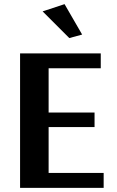

<svg xmlns="http://www.w3.org/2000/svg" viewBox="-20 -908 564 928"><path d="M77 0V-650H467V-578H215V-364H437V-294H215V-72H481V0ZM315 -724 186 -853 292 -888 377 -741Z"/></svg>

Font: Arsenal SC
Style: Bold
Weight: 700
Designer: Andrij Shevchenko
Foundry: Stairsfor
Version: Version 2.001; ttfautohint (v1.8.4.7-5d5b)